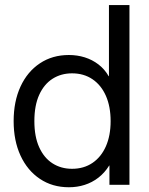

<svg xmlns="http://www.w3.org/2000/svg" viewBox="-20 -748 605 777"><path d="M258.8 9.8Q191.9 9.8 141.4 -24.2Q90.8 -58.1 63 -118.4Q35.2 -178.7 35.2 -257.8Q35.2 -337.4 63 -397.7Q90.8 -458 141.4 -491.7Q191.9 -525.4 258.8 -525.4Q292.5 -525.4 323 -515.9Q353.5 -506.3 378.4 -487.3Q403.3 -468.3 419.9 -439.5H420.9V-727.5H503.9V0H422.9V-78.1H421.9Q403.3 -48.3 377.9 -28.8Q352.5 -9.3 322.5 0.2Q292.5 9.8 258.8 9.8ZM271.5 -64.9Q319.3 -64.9 354.5 -88.9Q389.6 -112.8 408.7 -156.2Q427.7 -199.7 427.7 -257.8Q427.7 -316.4 408.7 -359.9Q389.6 -403.3 354.5 -427.2Q319.3 -451.2 271.5 -451.2Q227.1 -451.2 192.6 -429.2Q158.2 -407.2 138.7 -364.3Q119.1 -321.3 119.1 -257.8Q119.1 -194.8 138.7 -151.9Q158.2 -108.9 192.6 -86.9Q227.1 -64.9 271.5 -64.9Z"/></svg>

Font: Inter Khmer Looped
Style: Regular
Weight: 400
Designer: Rasmus Andersson, Sovichet Tep
Foundry: Anagata Design
Version: Version 1.000